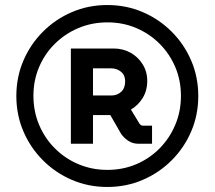

<svg xmlns="http://www.w3.org/2000/svg" viewBox="-20 -732 854 764"><path d="M407 12Q332 12 266.5 -16Q201 -44 151 -94Q101 -144 73 -209.5Q45 -275 45 -350Q45 -425 73 -490.5Q101 -556 151 -606Q201 -656 266.5 -684Q332 -712 407 -712Q482 -712 547.5 -684Q613 -656 663 -606Q713 -556 741 -490.5Q769 -425 769 -350Q769 -275 741 -209.5Q713 -144 663 -94Q613 -44 547.5 -16Q482 12 407 12ZM407 -56Q469 -56 522 -78.5Q575 -101 615 -141.5Q655 -182 677.5 -235.5Q700 -289 700 -350Q700 -412 677.5 -465Q655 -518 615 -558Q575 -598 522 -620.5Q469 -643 408 -643Q346 -643 292.5 -620.5Q239 -598 198.5 -558Q158 -518 135.5 -465Q113 -412 113 -351Q113 -289 135.5 -235.5Q158 -182 198.5 -141.5Q239 -101 292.5 -78.5Q346 -56 407 -56ZM262 -160V-539H432Q469 -539 499 -522.5Q529 -506 547.5 -476.5Q566 -447 566 -409Q566 -372 548 -342.5Q530 -313 501 -296L535 -240Q537 -237 540.5 -234.5Q544 -232 548 -232H585V-160H531Q508 -160 490 -172Q472 -184 461 -201L419 -274H350V-160ZM350 -352H423Q446 -352 462 -366.5Q478 -381 478 -409Q478 -433 461.5 -446.5Q445 -460 423 -460H350Z"/></svg>

Font: MuseoModerno Thin SemiBold
Style: Regular
Weight: 600
Version: Version 1.003